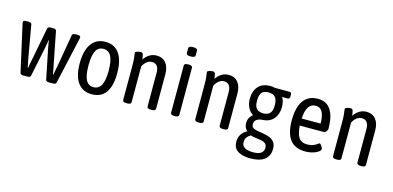

<svg xmlns="http://www.w3.org/2000/svg" viewBox="-79 -1192 3877 1894"><g transform="rotate(15 1859.0 -245.0)"><path d="M160 2Q146 2 136 -1.5Q126 -5 124 -14L18 -488Q17 -492 16 -498.5Q15 -505 15 -508Q15 -516 24.5 -520.5Q34 -525 56 -525Q99 -525 102 -509L158 -190Q160 -177 164 -158.5Q168 -140 172 -120Q176 -100 178 -84H183Q185 -100 188.5 -119Q192 -138 196 -157Q200 -176 203 -191L264 -508Q266 -518 275.5 -521.5Q285 -525 299 -525H318Q333 -525 342.5 -521.5Q352 -518 354 -508L416 -191Q420 -171 424 -152.5Q428 -134 431 -117Q434 -100 436 -85H441Q444 -101 447.5 -120Q451 -139 454.5 -157.5Q458 -176 461 -190L516 -509Q519 -525 562 -525Q582 -525 591.5 -520.5Q601 -516 601 -508Q601 -505 600.5 -500.5Q600 -496 599 -491L492 -14Q490 -5 480.5 -1.5Q471 2 456 2H422Q408 2 398 -1.5Q388 -5 386 -14L326 -309Q324 -322 321 -337.5Q318 -353 315 -368.5Q312 -384 311 -398H307Q306 -384 303 -368.5Q300 -353 297 -337.5Q294 -322 292 -309L231 -14Q229 -5 218.5 -1.5Q208 2 195 2Z M856 6Q762 6 712.5 -62Q663 -130 663 -259Q663 -389 712.5 -459Q762 -529 856 -529Q949 -529 997.5 -459.5Q1046 -390 1046 -259Q1046 -129 998 -61.5Q950 6 856 6ZM854 -66Q907 -66 932.5 -113.5Q958 -161 958 -261Q958 -361 932.5 -409Q907 -457 854 -457Q801 -457 776.5 -409.5Q752 -362 752 -261Q752 -161 776.5 -113.5Q801 -66 854 -66Z M1208 2Q1171 2 1171 -20V-373Q1171 -414 1168.5 -441Q1166 -468 1163.5 -482Q1161 -496 1161 -499Q1161 -506 1168.5 -510.5Q1176 -515 1186 -517.5Q1196 -520 1205.5 -521Q1215 -522 1219 -522Q1238 -522 1242.5 -500Q1247 -478 1251 -454Q1273 -489 1306 -509Q1339 -529 1377 -529Q1439 -529 1473 -487.5Q1507 -446 1507 -373V-20Q1507 -10 1498 -4Q1489 2 1469 2H1459Q1439 2 1429.5 -4Q1420 -10 1420 -20V-365Q1420 -408 1402.5 -432Q1385 -456 1349 -456Q1321 -456 1296.5 -436.5Q1272 -417 1257 -386V-20Q1257 2 1219 2Z M1700 2Q1660 2 1660 -20V-503Q1660 -525 1700 -525H1704Q1744 -525 1744 -503V-20Q1744 2 1704 2ZM1702 -607Q1679 -607 1668.5 -612.5Q1658 -618 1658 -629V-680Q1658 -690 1668.5 -696Q1679 -702 1704 -702Q1727 -702 1737.5 -696Q1748 -690 1748 -680V-629Q1748 -619 1737.5 -613Q1727 -607 1702 -607Z M1944 2Q1907 2 1907 -20V-373Q1907 -414 1904.5 -441Q1902 -468 1899.5 -482Q1897 -496 1897 -499Q1897 -506 1904.5 -510.5Q1912 -515 1922 -517.5Q1932 -520 1941.5 -521Q1951 -522 1955 -522Q1974 -522 1978.5 -500Q1983 -478 1987 -454Q2009 -489 2042 -509Q2075 -529 2113 -529Q2175 -529 2209 -487.5Q2243 -446 2243 -373V-20Q2243 -10 2234 -4Q2225 2 2205 2H2195Q2175 2 2165.5 -4Q2156 -10 2156 -20V-365Q2156 -408 2138.5 -432Q2121 -456 2085 -456Q2057 -456 2032.5 -436.5Q2008 -417 1993 -386V-20Q1993 2 1955 2Z M2531 212Q2481 212 2441 200Q2401 188 2378 161Q2355 134 2355 88Q2355 44 2376 12.5Q2397 -19 2433 -38V-40Q2418 -52 2409.5 -71Q2401 -90 2401 -113Q2401 -143 2413 -166.5Q2425 -190 2448 -207Q2412 -228 2393 -267Q2374 -306 2374 -357Q2374 -433 2415.5 -481Q2457 -529 2539 -529Q2563 -529 2586 -523H2736Q2756 -523 2756 -494V-482Q2756 -454 2736 -454Q2717 -454 2704.5 -454Q2692 -454 2681 -456L2679 -454Q2702 -413 2702 -358Q2702 -284 2662 -236.5Q2622 -189 2547 -186Q2513 -184 2490.5 -168.5Q2468 -153 2468 -121Q2468 -94 2486.5 -83Q2505 -72 2533.5 -67.5Q2562 -63 2592 -58Q2629 -52 2659 -39.5Q2689 -27 2706.5 -2.5Q2724 22 2724 64Q2724 135 2675.5 173.5Q2627 212 2531 212ZM2538 147Q2594 147 2621 128.5Q2648 110 2648 73Q2648 44 2630.5 30Q2613 16 2586.5 11Q2560 6 2531 3Q2502 0 2478 -8Q2456 3 2441 22.5Q2426 42 2426 72Q2426 104 2444 120Q2462 136 2487.5 141.5Q2513 147 2538 147ZM2538 -250Q2563 -250 2583.5 -258.5Q2604 -267 2616.5 -289.5Q2629 -312 2629 -356Q2629 -400 2616.5 -423.5Q2604 -447 2583.5 -455.5Q2563 -464 2538 -464Q2513 -464 2492.5 -455.5Q2472 -447 2460 -423.5Q2448 -400 2448 -356Q2448 -312 2460 -289.5Q2472 -267 2492.5 -258.5Q2513 -250 2538 -250Z M3038 6Q2932 6 2880.5 -59Q2829 -124 2829 -258Q2829 -346 2851 -406.5Q2873 -467 2917 -498Q2961 -529 3026 -529Q3113 -529 3157 -462.5Q3201 -396 3201 -268Q3201 -262 3195.5 -252Q3190 -242 3182 -234.5Q3174 -227 3168 -227H2919Q2924 -144 2950.5 -105Q2977 -66 3037 -66Q3075 -66 3099 -76.5Q3123 -87 3136 -97.5Q3149 -108 3154 -108Q3161 -108 3169 -98Q3177 -88 3183 -76Q3189 -64 3189 -58Q3189 -49 3177.5 -38Q3166 -27 3145.5 -17Q3125 -7 3097.5 -0.5Q3070 6 3038 6ZM2919 -299H3112Q3112 -378 3089.5 -417.5Q3067 -457 3023 -457Q2974 -457 2948.5 -417.5Q2923 -378 2919 -299Z M3351 2Q3314 2 3314 -20V-373Q3314 -414 3311.5 -441Q3309 -468 3306.5 -482Q3304 -496 3304 -499Q3304 -506 3311.5 -510.5Q3319 -515 3329 -517.5Q3339 -520 3348.5 -521Q3358 -522 3362 -522Q3381 -522 3385.5 -500Q3390 -478 3394 -454Q3416 -489 3449 -509Q3482 -529 3520 -529Q3582 -529 3616 -487.5Q3650 -446 3650 -373V-20Q3650 -10 3641 -4Q3632 2 3612 2H3602Q3582 2 3572.5 -4Q3563 -10 3563 -20V-365Q3563 -408 3545.5 -432Q3528 -456 3492 -456Q3464 -456 3439.5 -436.5Q3415 -417 3400 -386V-20Q3400 2 3362 2Z"/></g></svg>

Font: Asap Condensed VF Beta
Style: Regular
Weight: 400
Designer: Pablo Cosgaya
Foundry: Omnibus-Type
Version: Version 1.008